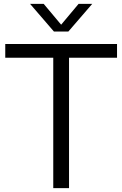

<svg xmlns="http://www.w3.org/2000/svg" viewBox="-20 -966 628 986"><path d="M253.5 0V-669.5H7V-740H581V-669.5H334.5V0ZM257 -804 134.5 -946H204.5L302.5 -829H285.5L383.5 -946H453.5L331 -804Z"/></svg>

Font: Encode Sans SC Condensed Thin
Style: Regular
Weight: 400
Version: Version 3.002